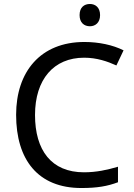

<svg xmlns="http://www.w3.org/2000/svg" viewBox="-20 -935 672 965"><path d="M432 -803C459 -803 483 -821 483 -859C483 -898 459 -915 432 -915C403 -915 380 -898 380 -859C380 -821 403 -803 432 -803ZM389 10C468 10 520 1 573 -19V-97C519 -81 464 -69 402 -69C238 -69 156 -180 156 -357C156 -536 250 -645 403 -645C467 -645 521 -626 565 -606L601 -682C547 -709 477 -724 404 -724C183 -724 61 -574 61 -358C61 -133 170 10 389 10Z"/></svg>

Font: Noto Sans Math
Style: Regular
Weight: 400
Designer: Monotype Design Team, Delve Withrington, Jeff Kellem
Foundry: Monotype Imaging Inc., Delve Fonts LLC
Version: Version 3.000